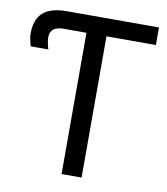

<svg xmlns="http://www.w3.org/2000/svg" viewBox="-81 -782 738 850"><g transform="rotate(10 288.0 -357.0)"><path d="M253 0V-635H151Q90 -635 90 -587Q90 -571 93.5 -555.5Q97 -540 100 -533H21Q17 -544 13.5 -560Q10 -576 10 -588Q10 -653 44.5 -683.5Q79 -714 151 -714H565V-635H343V0Z"/></g></svg>

Font: Noto Sans Historical
Style: Regular
Weight: 400
Designer: Monotype Design Team
Foundry: Monotype Imaging Inc.
Version: Version 2.013; ttfautohint (v1.8.4.7-5d5b)